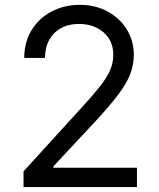

<svg xmlns="http://www.w3.org/2000/svg" viewBox="-20 -757 645 777"><path d="M75.2 0V-63.5L315.4 -327.1Q357.4 -373 384.5 -407.2Q411.6 -441.4 425 -471.7Q438.5 -502 438.5 -535.2Q438.5 -573.7 420.2 -601.8Q401.9 -629.9 370.6 -645Q339.4 -660.2 299.8 -660.2Q257.8 -660.2 226.8 -643.1Q195.8 -626 179 -595Q162.1 -564 162.1 -522.5H78.1Q78.1 -586.4 107.7 -634.8Q137.2 -683.1 188.2 -710.2Q239.3 -737.3 302.7 -737.3Q366.7 -737.3 416 -710.2Q465.3 -683.1 493.4 -637.5Q521.5 -591.8 521.5 -535.2Q521.5 -495.1 507.1 -457.3Q492.7 -419.4 457.3 -372.6Q421.9 -325.7 359.4 -258.8L196.3 -84V-78.1H534.2V0Z"/></svg>

Font: Inter V
Style: 
Weight: 400
Designer: Rasmus Andersson
Foundry: rsms
Version: Version 4.000;git-a3f224843